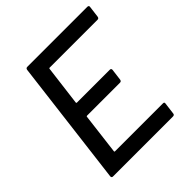

<svg xmlns="http://www.w3.org/2000/svg" viewBox="-188 -836 973 973"><g transform="rotate(-45 298.0 -350.0)"><path d="M577 -617H233Q229 -617 229 -613L202 -398Q202 -394 206 -394H442Q451 -394 451 -384L443 -321Q441 -311 432 -311H195Q191 -311 191 -307L164 -87Q164 -83 167 -83H512Q522 -83 520 -73L512 -10Q512 -6 509 -3Q506 0 501 0H70Q61 0 61 -10L145 -690Q147 -700 156 -700H587Q592 -700 594.5 -697Q597 -694 596 -690L588 -627Q586 -617 577 -617Z"/></g></svg>

Font: Barlow Medium
Style: Italic
Weight: 500
Italic angle: -7°
Designer: Jeremy Tribby
Foundry: Tribby Type
Version: Version 1.408